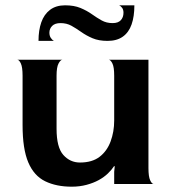

<svg xmlns="http://www.w3.org/2000/svg" viewBox="-20 -693 637 723"><path d="M250 10Q192 10 150 -10.5Q108 -31 86.5 -81.5Q65 -132 65 -222V-408Q65 -440 58.5 -454Q52 -468 45 -468H215Q208 -468 200.5 -454Q193 -440 193 -408V-208Q193 -138 218.5 -109.5Q244 -81 281 -81Q327 -81 355 -102.5Q383 -124 396.5 -160.5Q410 -197 410 -239V-408Q410 -440 403.5 -453.5Q397 -467 390 -468H539V-60Q539 -28 545.5 -14Q552 0 559 0H410V-46L412 -66L410 -68Q401 -54 386.5 -40Q372 -26 352 -15Q332 -4 306 3Q280 10 250 10ZM125 -539Q125 -579 135.5 -609Q146 -639 168.5 -656Q191 -673 225 -673Q259 -673 283 -663Q307 -653 326 -639.5Q345 -626 363 -616Q381 -606 404 -606Q425 -606 435 -617Q445 -628 445 -645Q445 -657 439.5 -664Q434 -671 428 -673H486Q486 -631 475.5 -601Q465 -571 442.5 -555Q420 -539 385 -539Q352 -539 328.5 -549Q305 -559 286 -572.5Q267 -586 249 -596Q231 -606 208 -606Q187 -606 176.5 -595.5Q166 -585 166 -570Q166 -558 171.5 -550Q177 -542 183 -539Z"/></svg>

Font: Red Rose SemiBold
Style: Regular
Weight: 600
Designer: Jaikishan Patel
Version: Version 2.000